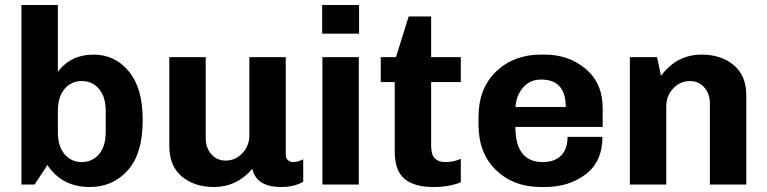

<svg xmlns="http://www.w3.org/2000/svg" viewBox="-20 -740 3077 770"><path d="M355 -521Q441 -521 496.5 -454Q552 -387 552 -264V-253Q552 -124 492.5 -57Q433 10 340 10Q229 10 170 -78L119 0H66V-720H212V-452Q264 -521 355 -521ZM212 -294V-211Q212 -153 239 -121.5Q266 -90 308 -90Q350 -90 377 -121.5Q404 -153 404 -211V-294Q404 -352 377 -383.5Q350 -415 308 -415Q266 -415 239 -383.5Q212 -352 212 -294Z M805 -511V-186Q805 -147 827.5 -121.5Q850 -96 885 -96Q924 -96 952 -125.5Q980 -155 980 -197V-511H1126V-120Q1126 -105 1135 -97.5Q1144 -90 1155 -90Q1174 -90 1196 -101V-11Q1159 10 1108 10Q1008 10 992 -63Q929 10 838 10Q760 10 709.5 -32Q659 -74 659 -154V-511Z M1420 -720V-605H1272V-720ZM1273 -511H1419V0H1273Z M1619 -674H1709V-511H1828V-411H1709V-158Q1709 -118 1724.5 -104Q1740 -90 1766 -90Q1798 -90 1828 -103V-9Q1781 10 1718 10Q1641 10 1602 -23Q1563 -56 1563 -133V-411H1507V-511H1568Z M2165 -521Q2261 -521 2329 -463.5Q2397 -406 2397 -307V-231H2047Q2047 -90 2157 -90Q2203 -90 2229.5 -115.5Q2256 -141 2256 -191H2396Q2396 -92 2329 -41Q2262 10 2165 10H2149Q2040 10 1969.5 -57.5Q1899 -125 1899 -241V-270Q1899 -386 1970 -453.5Q2041 -521 2149 -521ZM2150 -421Q2106 -421 2078.5 -390Q2051 -359 2047 -311H2249Q2249 -421 2150 -421Z M2794 -521Q2872 -521 2922.5 -479Q2973 -437 2973 -357V0H2827V-325Q2827 -364 2804.5 -389.5Q2782 -415 2747 -415Q2708 -415 2680 -385.5Q2652 -356 2652 -314V0H2506V-511H2615L2631 -436Q2694 -521 2794 -521Z"/></svg>

Font: Chivo
Style: Bold
Weight: 700
Designer: Hector Gatti
Foundry: Omnibus-Type
Version: Version 1.007;PS 001.007;hotconv 1.0.88;makeotf.lib2.5.64775